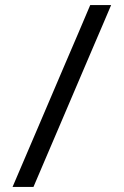

<svg xmlns="http://www.w3.org/2000/svg" viewBox="-20 -733 485 753"><path d="M29.3 0Q53.2 -55.9 75.4 -107.9Q97.7 -160 126.8 -228L232.6 -476Q263.1 -546.9 286.3 -601.2Q309.4 -655.5 333.8 -713H415.8Q399.4 -674.5 383.9 -638.1Q368.4 -601.6 351.3 -562.1Q334.3 -522.5 313.6 -473.9L208.7 -228Q179.7 -160 157.2 -107.6Q134.8 -55.1 111.3 0Z"/></svg>

Font: Commissioner Thin
Style: Regular
Weight: 100
Designer: Kostas Bartsokas
Foundry: Kostas Bartsokas
Version: Version 1.001;gftools[0.9.23]